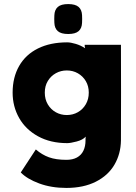

<svg xmlns="http://www.w3.org/2000/svg" viewBox="-20 -690 670 943"><path d="M416 -235Q416 -267 401.5 -291.5Q387 -316 362.5 -330Q338 -344 308 -344Q279 -344 254.5 -330.5Q230 -317 215 -292.5Q200 -268 200 -235Q200 -202 215 -177Q230 -152 254.5 -138.5Q279 -125 308 -125Q338 -125 362.5 -139Q387 -153 401.5 -178Q416 -203 416 -235ZM310 -482Q327 -482 352 -474.5Q377 -467 398 -453L396 -463V-470H574Q575 -235 574 0Q573 66 542 119Q511 172 450.5 202.5Q390 233 306 233Q232 233 172.5 211Q113 189 82 157L156 44Q186 70 220.5 82.5Q255 95 306 95Q337 95 358 83.5Q379 72 389.5 50.5Q400 29 400 0V-8L401 -19Q387 -3 356.5 5Q326 13 310 13Q228 13 167 -20.5Q106 -54 74 -110.5Q42 -167 42 -235Q42 -310 74 -366Q106 -422 166.5 -452Q227 -482 310 -482ZM247 -578Q246 -597 247 -615Q248 -642 264 -656Q280 -670 315 -670Q350 -670 366 -656Q382 -642 383 -615Q384 -597 383 -578Q382 -551 366 -537Q350 -523 315 -523Q280 -523 264 -537Q248 -551 247 -578Z"/></svg>

Font: Kreadon
Style: Regular
Weight: 400
Designer: kohakuno
Foundry: StudioGnu
Version: Version 1.000;Glyphs 3.1.2 (3151)